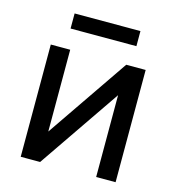

<svg xmlns="http://www.w3.org/2000/svg" viewBox="-101 -752 768 839"><g transform="rotate(15 283.0 -333.0)"><path d="M409.7 -507.8H497.6V0H409.7V-370.1L156.2 0H68.4V-507.8H156.2V-137.7ZM133.8 -597.7H431.6V-666H133.8Z"/></g></svg>

Font: Giphurs
Style: Regular
Weight: 400
Version: Version 2.010